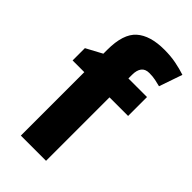

<svg xmlns="http://www.w3.org/2000/svg" viewBox="-235 -835 905 905"><g transform="rotate(45 217.5 -382.5)"><path d="M391 -423H267V0H99V-423H21V-505L101 -548V-574Q101 -680 149 -722.5Q197 -765 291 -765Q334 -765 369.5 -758Q405 -751 435 -741L395 -625Q380 -629 361 -633Q342 -637 319 -637Q292 -637 279.5 -620.5Q267 -604 267 -574V-549H391Z"/></g></svg>

Font: Noto Sans ExtraBold
Style: Regular
Weight: 800
Designer: Monotype Design Team
Foundry: Monotype Imaging Inc.
Version: Version 2.007